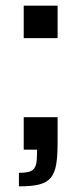

<svg xmlns="http://www.w3.org/2000/svg" viewBox="-20 -530 288 680"><path d="M64 -510V-395H184V-510ZM47 82V130C166 130 184 101 184 -29V-115H64V0H111V17C111 71 98 82 47 82Z"/></svg>

Font: Saira UNSAM Medium
Style: Regular
Weight: 500
Designer: Hector Gatti with collaboration of the Omnibus-Type team
Foundry: Omnibus-Type
Version: Version 0.072;PS 000.072;hotconv 1.0.88;makeotf.lib2.5.64775